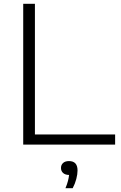

<svg xmlns="http://www.w3.org/2000/svg" viewBox="-20 -760 636 1009"><path d="M102 0V-740H163.5V-53.5H585V0ZM324 229Q333 207.5 337.2 190.8Q341.5 174 343 159.5Q322.5 159 311.5 149Q300.5 139 300.5 122.5Q300.5 106.5 311.5 96.5Q322.5 86.5 342.5 86.5Q387.5 86.5 387.5 136Q387.5 155.5 381 180.5Q374.5 205.5 362 229Z"/></svg>

Font: Encode Sans Expanded Light
Style: Regular
Weight: 300
Width: 7
Designer: Multiple Designers
Foundry: Impallari Type
Version: Version 3.000; ttfautohint (v1.8.3) -l 8 -r 50 -G 200 -x 14 